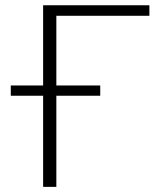

<svg xmlns="http://www.w3.org/2000/svg" viewBox="-20 -728 619 748"><path d="M199.5 -666.5V-395H370.5V-355H199.5V0H148V-355H22V-395H148V-707.5H562V-666.5Z"/></svg>

Font: Lato 2
Style: Regular
Weight: 300
Designer: Lukasz Dziedzic with Adam Twardoch and Botio Nikoltchev
Foundry: tyPoland Lukasz Dziedzic
Version: Version 2.015; 2015-08-06; http://www.latofonts.com/